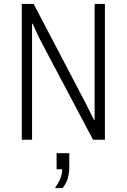

<svg xmlns="http://www.w3.org/2000/svg" viewBox="-20 -706 640 970"><path d="M90 0V-686H150L411 -188L455 -100H458V-686H510V0H450L178 -514L145 -586H142V0ZM260 244V239Q275 220 284.5 197Q294 174 294 149H266V68H330V140Q330 165 323 192.5Q316 220 296 244Z"/></svg>

Font: Chivo Mono Medium Thin
Style: Regular
Weight: 250
Monospace: yes
Version: Version 1.008